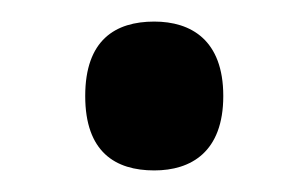

<svg xmlns="http://www.w3.org/2000/svg" viewBox="-20 -445 286 178"><path d="M123 -287C157 -287 187 -304 187 -356C187 -408 157 -425 123 -425C87 -425 59 -408 59 -356C59 -304 87 -287 123 -287Z"/></svg>

Font: Noto Serif SemiCondensed Medium
Style: Regular
Weight: 500
Width: 4
Designer: Monotype Design Team
Foundry: Monotype Imaging Inc.
Version: Version 2.014